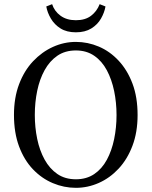

<svg xmlns="http://www.w3.org/2000/svg" viewBox="-20 -886 727 921"><path d="M344 15Q287 15 233.5 -7.5Q180 -30 138 -74Q96 -118 71.5 -183.5Q47 -249 47 -335Q47 -417 71.5 -482Q96 -547 138.5 -592Q181 -637 234 -661Q287 -685 344 -685Q401 -685 454 -662.5Q507 -640 549 -595Q591 -550 615.5 -485Q640 -420 640 -334Q640 -252 615.5 -187Q591 -122 549 -77Q507 -32 454 -8.5Q401 15 344 15ZM344 -26Q395 -26 432 -51Q469 -76 492.5 -119.5Q516 -163 527.5 -218.5Q539 -274 539 -334Q539 -394 527.5 -449.5Q516 -505 492.5 -549Q469 -593 432 -618.5Q395 -644 344 -644Q292 -644 255 -618.5Q218 -593 194 -549.5Q170 -506 158.5 -450.5Q147 -395 147 -335Q147 -275 158.5 -219.5Q170 -164 194 -120.5Q218 -77 255 -51.5Q292 -26 344 -26ZM202 -855 230 -866Q241 -832 270.5 -810.5Q300 -789 344 -789Q389 -789 417 -810.5Q445 -832 458 -866L486 -855Q481 -826 464.5 -797Q448 -768 418 -749.5Q388 -731 344 -731Q300 -731 270.5 -749.5Q241 -768 224 -797Q207 -826 202 -855Z"/></svg>

Font: Source Serif 4 Subhead
Style: Regular
Weight: 400
Designer: Frank Grießhammer
Foundry: Adobe Systems Incorporated
Version: Version 4.004;hotconv 1.0.117;makeotfexe 2.5.65602